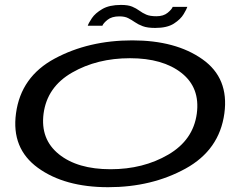

<svg xmlns="http://www.w3.org/2000/svg" viewBox="-20 -755 1022 780"><path d="M419.5 5.5Q242.5 5.5 134 -73.2Q25.5 -152 45 -294.5Q65 -443.5 202.5 -517.2Q340 -591 517.5 -591Q694 -591 802.5 -514.2Q911 -437.5 891.5 -294.5Q871.5 -146 734 -70.2Q596.5 5.5 419.5 5.5ZM429 -67.5Q562 -67.5 663.5 -126.8Q765 -186 779.5 -293.5Q793.5 -398.5 717.5 -458.5Q641.5 -518.5 508 -518.5Q374.5 -518.5 273 -460.2Q171.5 -402 157 -293.5Q143.5 -189.5 219.2 -128.5Q295 -67.5 429 -67.5ZM610.5 -641.5Q579 -641.5 560.2 -648.5Q541.5 -655.5 528.2 -664.8Q515 -674 501 -681.2Q487 -688.5 465 -688.5Q434 -688.5 416.8 -674.5Q399.5 -660.5 396 -650.5H336.5Q340 -661.5 353.5 -681.5Q367 -701.5 395.5 -718.2Q424 -735 471.5 -735Q500.5 -735 517 -728Q533.5 -721 546 -711.8Q558.5 -702.5 573.8 -695.8Q589 -689 615.5 -689Q644 -689 661 -703Q678 -717 681.5 -727H741Q738.5 -718.5 726.2 -697.8Q714 -677 686.5 -659.2Q659 -641.5 610.5 -641.5Z"/></svg>

Font: Anybody UltraExpanded Regular
Style: Italic
Weight: 400
Width: 9
Italic angle: -10°
Designer: Tyler Finck
Foundry: Etcetera Type Company
Version: Version 1.010; ttfautohint (v1.8.3) -l 8 -r 50 -G 200 -x 14 